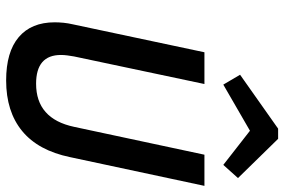

<svg xmlns="http://www.w3.org/2000/svg" viewBox="-174 -762 948 641"><g transform="rotate(90 300.5 -442.0)"><path d="M249 12Q154 12 104.5 -30Q55 -72 55 -150Q55 -164 56.5 -179.5Q58 -195 62 -212L155 -650H261L169 -215Q167 -204 165.5 -192.5Q164 -181 164 -171Q164 -88 260 -88Q377 -88 404 -215L497 -650H601L505 -201Q483 -95 418 -41.5Q353 12 249 12ZM263 -713 230 -769 410 -896H444L575 -762L531 -713L417 -802Z"/></g></svg>

Font: Sometype Mono SemiBold
Style: Italic
Weight: 600
Italic angle: -12°
Designer: Ryoichi Tsunekawa
Foundry: Dharma Type
Version: Version 1.001